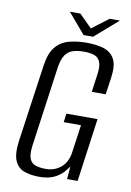

<svg xmlns="http://www.w3.org/2000/svg" viewBox="-83 -772 570 835"><g transform="rotate(10 201.5 -354.0)"><path d="M149.7 11.4Q113.8 11.4 85 1.7Q56.3 -8 42.3 -38Q28.3 -68 36.6 -128.2L84.9 -467.3Q92.6 -523 115.4 -551Q138.2 -579.1 173.6 -588.9Q209.1 -598.7 252.8 -598.7Q296.6 -598.7 328.8 -588.6Q361 -578.4 376.1 -550.3Q391.2 -522.3 383.5 -467.3L372.6 -392.2H311.2L321.6 -468Q327.9 -507.8 319.5 -527.1Q311.1 -546.4 292.4 -552.5Q273.6 -558.5 247.4 -558.5Q221.5 -558.5 200.6 -552.5Q179.8 -546.4 166 -527.1Q152.2 -507.8 146.6 -468L97.8 -117.8Q92.5 -78.3 100.4 -58.9Q108.3 -39.4 127.5 -33.4Q146.8 -27.3 172 -27.3Q210.5 -27.3 238.5 -50.5Q266.5 -73.8 272.8 -117.8L290.2 -241.2H213.9L218.8 -279.7H356.5L317.8 0H271.1L276 -56.5Q271 -50.1 266 -43.3Q261 -36.6 256.7 -31.6Q239.6 -12.3 213.9 -0.4Q188.2 11.4 149.7 11.4ZM233.2 -629.2 156.8 -718.9H203.2L259.2 -663.1L332.8 -718.6H378L274.9 -629.2Z"/></g></svg>

Font: Alumni Sans SC Thin
Style: Italic
Weight: 100
Italic angle: -8°
Designer: Robert E. Leuschke
Foundry: Robert E. Leuschke
Version: Version 1.016